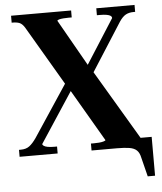

<svg xmlns="http://www.w3.org/2000/svg" viewBox="-58 -760 814 965"><g transform="rotate(-5 349.0 -278.0)"><path d="M34 -675V-710H337V-675H322Q310 -675 296 -674Q282 -673 273 -670.5Q264 -668 264 -664L411 -405L415 -403L629 -42V0H378V-35H393Q405 -35 418.5 -36Q432 -37 442 -40Q452 -43 452 -46L288 -327L284 -330L99 -645Q87 -664 73.5 -669.5Q60 -675 39 -675ZM15 0V-35H24Q51 -35 68 -48Q85 -61 103 -87L297 -380L327 -348L134 -54Q134 -49 140.5 -44.5Q147 -40 160 -37.5Q173 -35 193 -35H207V0ZM400 -356 368 -386 539 -654Q539 -661 533 -665.5Q527 -670 513.5 -672.5Q500 -675 479 -675H464V-710H657V-675H649Q626 -675 609.5 -666Q593 -657 577 -633ZM507 0H488V-42H685V154H648L624 58Q619 33 606 20.5Q593 8 569 4Q545 0 507 0Z"/></g></svg>

Font: Roboto Serif 144pt SemiBold
Style: Regular
Weight: 600
Version: Version 1.008